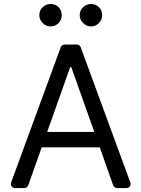

<svg xmlns="http://www.w3.org/2000/svg" viewBox="-20 -952 716 972"><path d="M34.8 -21Q34.8 -23.1 36.2 -28.1L287.6 -713.1Q289.8 -719.1 295.1 -722.8Q300.4 -726.6 307.2 -726.6H369Q375.4 -726.6 380.7 -722.8Q386 -719.1 388.5 -713.1L639.9 -28.1Q641.3 -23.1 641.3 -21Q641.3 -12.4 635.3 -6.2Q629.3 0 620.4 0H572.8Q566.1 0 560.7 -3.9Q555.4 -7.8 552.9 -13.8L485.1 -206H191.1L122.9 -13.8Q120.7 -7.8 115.4 -3.9Q110.1 0 103.3 0H55.4Q46.9 0 40.8 -6.2Q34.8 -12.4 34.8 -21ZM457.4 -284.1 340.9 -611.9H335.2L218.8 -284.1ZM179 -875Q179 -899.5 196.2 -915.7Q213.4 -931.8 235.8 -931.8Q260.3 -931.8 276.5 -915.7Q292.6 -899.5 292.6 -875Q292.6 -852.6 276.5 -835.4Q260.3 -818.2 235.8 -818.2Q213.4 -818.2 196.2 -835.4Q179 -852.6 179 -875ZM383.5 -875Q383.5 -899.5 400.7 -915.7Q418 -931.8 440.3 -931.8Q464.8 -931.8 481 -915.7Q497.2 -899.5 497.2 -875Q497.2 -852.6 481 -835.4Q464.8 -818.2 440.3 -818.2Q418 -818.2 400.7 -835.4Q383.5 -852.6 383.5 -875Z"/></svg>

Font: DeltaSans
Style: Regular
Weight: 400
Designer: Rasmus Andersson
Foundry: rsms
Version: Version 3.012